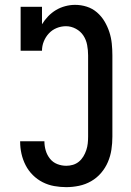

<svg xmlns="http://www.w3.org/2000/svg" viewBox="-20 -763 540 791"><path d="M253 8Q228 8 203 3.5Q178 -1 155.5 -12.5Q133 -24 115 -42Q97 -60 85.5 -82.5Q74 -105 68.5 -129.5Q63 -154 63 -179V-181H163V-180Q163 -161 168.5 -142.5Q174 -124 186 -109Q198 -94 216 -87Q234 -80 253 -80Q267 -80 280.5 -84Q294 -88 305 -97Q316 -106 323.5 -118.5Q331 -131 335.5 -144.5Q340 -158 341.5 -172Q343 -186 343 -200V-535Q343 -556 339 -577.5Q335 -599 323.5 -616.5Q312 -634 292.5 -644.5Q273 -655 252 -655Q232 -655 213.5 -647.5Q195 -640 181.5 -625.5Q168 -611 160.5 -592.5Q153 -574 153 -554H65V-735H153V-663Q164 -681 178.5 -696Q193 -711 210.5 -721.5Q228 -732 248.5 -737.5Q269 -743 289 -743Q314 -743 337.5 -735.5Q361 -728 379.5 -712Q398 -696 410.5 -675Q423 -654 430.5 -631Q438 -608 440.5 -583.5Q443 -559 443 -535V-200Q443 -173 439 -146.5Q435 -120 424.5 -95.5Q414 -71 396.5 -50.5Q379 -30 355.5 -16.5Q332 -3 305.5 2.5Q279 8 253 8Z"/></svg>

Font: Iosevka Curly Slab Semibold
Style: Regular
Weight: 600
Monospace: yes
Designer: Belleve Invis
Foundry: Belleve Invis
Version: Version 22.1.2; ttfautohint (v1.8.4)